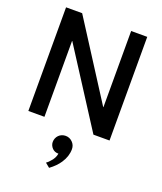

<svg xmlns="http://www.w3.org/2000/svg" viewBox="-167 -766 967 1149"><g transform="rotate(20 316.5 -191.0)"><path d="M569 0H466.5L156 -483H154.5V0H52V-660H154.5L465 -175H466.5V-660H569ZM285 277.5 257 254.5Q270 245.5 279.5 233.5Q303.5 209.5 308.5 178.5H305.5Q295 178.5 285.5 174.5Q276 170.5 268.8 163Q261.5 155.5 257 145.5Q252.5 135.5 252.5 124.5Q252.5 111.5 257.2 100.2Q262 89 270.2 80.8Q278.5 72.5 289.8 68Q301 63.5 313.5 63.5Q339 63.5 357.2 81.8Q375.5 100 375.5 126Q375.5 171.5 347 214.5Q324.5 248.5 285 277.5Z"/></g></svg>

Font: Lucymar Sans Medium
Style: Regular
Weight: 500
Foundry: The League of Moveable Type (original font) / Main changes by Cristiano Sobral with portions from Mirco Monsees
Version: Version 2.001;August 30, 2020;FontCreator 13.0.0.2681 64-bit